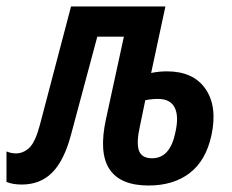

<svg xmlns="http://www.w3.org/2000/svg" viewBox="-64 -562 716 592"><path d="M3 7Q-11 7 -22.5 5Q-34 3 -44 -1V-95Q-29 -89 -15 -89Q8 -89 26.5 -106.5Q45 -124 59 -177L155 -542H446L402 -337Q426 -342 451 -342Q532 -342 569.5 -288Q607 -234 588 -145Q571 -67 521 -28.5Q471 10 394 10Q307 10 273.5 -40.5Q240 -91 263 -196L318 -449H236L154 -143Q133 -66 96.5 -29.5Q60 7 3 7ZM367 -171Q356 -121 364.5 -97.5Q373 -74 405 -74Q461 -74 477 -155Q488 -204 474.5 -230.5Q461 -257 423 -257Q404 -257 384 -253Z"/></svg>

Font: Noto Sans ExtraCondensed SemiBold
Style: Italic
Weight: 600
Width: 2
Italic angle: -12°
Designer: Monotype Design Team
Foundry: Monotype Imaging Inc.
Version: Version 2.013; ttfautohint (v1.8.4.7-5d5b)